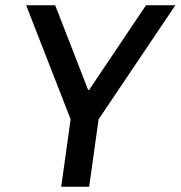

<svg xmlns="http://www.w3.org/2000/svg" viewBox="-20 -706 683 726"><path d="M211.5 0 247 -254.8 79 -686H188.8L313.2 -366H317L532 -686H643L352.8 -254.8L317.2 0Z"/></svg>

Font: Chivo Mono Medium
Style: Italic
Weight: 500
Italic angle: -8.05°
Monospace: yes
Designer: Hector Gatti
Foundry: Omnibus-Type
Version: Version 1.008